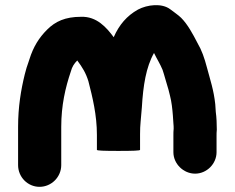

<svg xmlns="http://www.w3.org/2000/svg" viewBox="-20 -622 908 743"><path d="M217 17V-131C217 -214 233 -283 254 -345C259 -364 267 -376 279 -388C299 -361 312 -340 322 -308C338 -246 355 -177 355 -100V-42C355 -39 383 -38 438 -38C494 -38 522 -39 522 -42V-102C522 -143 525 -152 529 -207C534 -291 545 -362 576 -417C587 -394 599 -376 609 -352C615 -335 627 -290 632 -275L638 -251C644 -228 647 -201 649 -175L651 -145C652 -137 652 -130 652 -124C651 -115 651 -106 651 -97V-33C651 12 690 50 735 50C780 50 818 12 818 -33V-97C818 -104 818 -111 819 -120C819 -142 818 -168 815 -189L813 -219C807 -274 794 -311 781 -360C771 -398 761 -427 744 -456C726 -491 706 -528 681 -553C670 -564 653 -575 639 -586C606 -611 550 -604 514 -585C471 -561 441 -526 420 -478C392 -516 354 -559 294 -557C232 -557 194 -539 162 -507C131 -476 109 -441 94 -393L89 -378C85 -368 81 -354 76 -335C61 -274 50 -208 50 -131V17C50 63 87 101 133 101C179 101 217 63 217 17Z"/></svg>

Font: Blanket
Style: Blk
Weight: 900
Foundry: Cannot Into Space Fonts
Version: Version 0.9